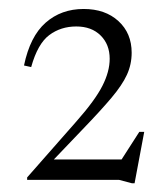

<svg xmlns="http://www.w3.org/2000/svg" viewBox="-20 -697 373 428"><path d="M301.5 -403 280 -288.5H274L245.5 -296H40.5V-301.5L150 -426Q192 -473.5 208.2 -505.5Q224.5 -537.5 224.5 -566Q224.5 -598 204.2 -618Q184 -638 150 -638Q115.5 -638 89.8 -618.8Q64 -599.5 49.5 -547.5L33.5 -551Q47 -616 81.8 -646.5Q116.5 -677 166.5 -677Q214.5 -677 244 -650Q273.5 -623 273.5 -579.5Q273.5 -553.5 263 -530.5Q252.5 -507.5 228.5 -479Q204.5 -450.5 164.5 -409L100 -341.5H251L290.5 -403Z"/></svg>

Font: Newsreader Text Light
Style: Regular
Weight: 300
Designer: Hugues Gentile
Foundry: Production Type
Version: Version 1.001